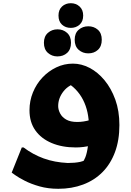

<svg xmlns="http://www.w3.org/2000/svg" viewBox="-20 -918 818 1198"><path d="M344 260Q280 260 227 245Q174 230 135 210Q96 190 74.5 174.5Q53 159 53 159L116 2H127Q185 46 252.5 70.5Q320 95 403 99Q447 99 480.5 92Q514 85 538 60L488 107Q502 90 512.5 63.5Q523 37 529 -8.5Q535 -54 535 -128Q535 -174 526 -216Q517 -258 498.5 -294.5Q480 -331 451.5 -360.5Q423 -390 384 -410L472 -404Q410 -391 376.5 -348.5Q343 -306 343 -256Q343 -234 355 -210.5Q367 -187 393 -172Q419 -157 462 -157Q481 -157 501 -160Q521 -163 542 -169L548 -10Q524 -4 500.5 -1Q477 2 453 2Q368 2 302.5 -25.5Q237 -53 200.5 -104.5Q164 -156 164 -230Q164 -289 185.5 -341.5Q207 -394 244.5 -434Q282 -474 331 -497.5Q380 -521 435 -521Q488 -521 539 -494.5Q590 -468 632 -417.5Q674 -367 699.5 -296.5Q725 -226 725 -138Q725 -43 697.5 31Q670 105 619.5 156Q569 207 498.5 233.5Q428 260 344 260ZM422 -744Q389 -744 367 -764Q345 -784 345 -821Q345 -857 367 -877.5Q389 -898 422 -898Q454 -898 476.5 -877.5Q499 -857 499 -821Q499 -784 476.5 -764Q454 -744 422 -744ZM531 -585Q496 -585 471 -607Q446 -629 446 -670Q446 -711 471 -732.5Q496 -754 531 -754Q566 -754 590.5 -732.5Q615 -711 615 -670Q615 -629 591 -607Q567 -585 531 -585ZM338 -566Q304 -566 279 -588Q254 -610 254 -651Q254 -691 279 -713Q304 -735 339 -735Q374 -735 398.5 -713Q423 -691 423 -651Q423 -610 399 -588Q375 -566 338 -566Z"/></svg>

Font: Kufam ExtraBold
Style: Regular
Weight: 800
Designer: Wael Morcos, Artur Schmal
Foundry: Original Type
Version: Version 1.300; ttfautohint (v1.8.3)